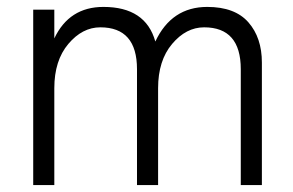

<svg xmlns="http://www.w3.org/2000/svg" viewBox="-20 -535 847 555"><path d="M737 0H676V-335Q676 -456 570 -456Q518 -456 477.5 -408Q437 -360 437 -280V0H376V-335Q376 -456 270 -456Q218 -456 177.5 -408Q137 -360 137 -280V0H76V-507H137V-424Q180 -515 279 -515Q401 -515 429 -415Q476 -515 579 -515Q659 -515 698 -470.5Q737 -426 737 -354Z"/></svg>

Font: Hind Mysuru Light
Style: Regular
Weight: 300
Designer: Manushi Parikh, Hitesh Malaviya
Foundry: Indian Type Foundry
Version: Version 0.703;PS 1.0;hotconv 1.0.86;makeotf.lib2.5.63406